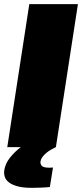

<svg xmlns="http://www.w3.org/2000/svg" viewBox="-37 -708 395 924"><path d="M116 196Q74 196 47 188.5Q20 181 5 169Q-10 157 -14.5 141.5Q-19 126 -16 109Q-11 79 10.5 51.5Q32 24 63 0H-2L104 -688H338L232 0Q222 5 210 11.5Q198 18 187 27Q176 36 168 46.5Q160 57 158 69Q156 81 164 90Q172 99 200 99Q202 99 206 99Q210 99 218 98L203 192Q186 194 160.5 195Q135 196 116 196Z"/></svg>

Font: Azeri Sans Black
Style: Italic
Weight: 900
Designer: Hector Gatti & Omnibus-Type (original fonts) / Cristiano Sobral (main changes and remastering)
Foundry: Omnibus-Type
Version: Version 0.07;August 21, 2020;FontCreator 13.0.0.2681 64-bit;